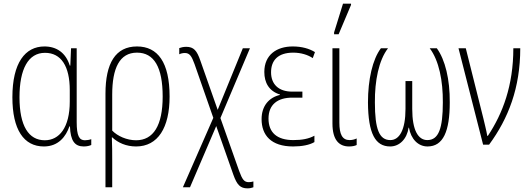

<svg xmlns="http://www.w3.org/2000/svg" viewBox="-20 -794 2909 1054"><path d="M221 10C301 10 342 -45 361 -100H364C367 -21 390 10 440 10C458 10 472 6 481 2V-30C470 -26 457 -24 446 -24C415 -24 401 -48 401 -124V-529H370L366 -434H363C341 -505 290 -539 224 -539C118 -539 48 -449 48 -260C48 -83 110 10 221 10ZM226 -24C137 -24 87 -103 87 -260C87 -415 135 -504 227 -504C316 -504 363 -430 363 -299V-237C363 -93 305 -24 226 -24Z M559 234H596V81C596 44 596 7 594 -40H596C628 -10 673 10 727 10C847 10 911 -93 911 -264C911 -452 846 -539 732 -539C614 -539 559 -447 559 -280ZM727 -24C676 -24 625 -47 596 -77V-275C596 -419 636 -505 732 -505C826 -505 873 -425 873 -264C873 -105 822 -24 727 -24Z M984 234H1023L1167 -102L1261 165C1281 221 1299 240 1339 240C1353 240 1362 237 1371 234V202C1364 204 1356 206 1346 206C1320 206 1310 191 1293 145L1190 -146L1352 -529H1313L1175 -191L1080 -461C1061 -516 1044 -537 1002 -537C986 -537 972 -533 964 -530V-496C972 -500 982 -503 995 -503C1021 -503 1032 -486 1048 -442L1151 -147Z M1589 10C1637 10 1679 2 1706 -14V-49C1675 -32 1638 -25 1590 -25C1500 -25 1454 -67 1454 -143C1454 -221 1505 -258 1584 -258H1640V-291H1584C1509 -291 1468 -332 1468 -397C1468 -462 1505 -505 1590 -505C1632 -505 1670 -493 1697 -475L1709 -508C1678 -527 1637 -539 1587 -539C1500 -539 1431 -494 1431 -399C1431 -341 1456 -294 1517 -275V-273C1457 -259 1416 -213 1416 -140C1416 -52 1468 10 1589 10Z M1814 -606H1839L1907 -767V-774H1863L1814 -616ZM1896 10C1914 10 1928 7 1938 2V-34C1926 -28 1912 -25 1899 -25C1859 -25 1843 -57 1843 -121V-529H1805V-116C1805 -25 1842 10 1896 10Z M2122 10C2173 10 2214 -31 2223 -93H2225C2236 -31 2275 10 2327 10C2413 10 2449 -73 2449 -232C2450 -358 2424 -466 2378 -529H2339C2390 -462 2412 -349 2411 -232C2411 -89 2388 -25 2326 -25C2276 -25 2243 -78 2243 -196V-349H2206V-196C2206 -82 2173 -25 2123 -25C2062 -25 2038 -84 2038 -232C2037 -350 2059 -463 2110 -529H2071C2025 -468 2000 -357 2000 -232C2001 -61 2040 10 2122 10Z M2632 0H2665C2771 -144 2836 -312 2836 -529H2798C2798 -325 2740 -171 2658 -48H2655C2650 -78 2638 -124 2633 -146L2537 -529H2497Z"/></svg>

Font: Noto Sans Condensed ExtraLight
Style: Regular
Weight: 200
Width: 3
Designer: Monotype Design Team
Foundry: Monotype Imaging Inc.
Version: Version 2.013